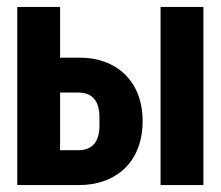

<svg xmlns="http://www.w3.org/2000/svg" viewBox="-20 -536 640 556"><path d="M30 0H208C314 0 393 -65 393 -185C393 -304 314 -369 212 -369H154V-516H30ZM154 -101V-268H207C245 -268 268 -246 268 -197V-172C268 -123 245 -101 207 -101ZM445 0H569V-516H445Z"/></svg>

Font: IBM Plex Mono
Style: Bold
Weight: 700
Monospace: yes
Designer: Mike Abbink, Paul van der Laan, Pieter van Rosmalen
Foundry: Bold Monday
Version: Version 2.004